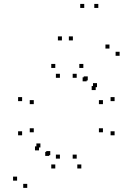

<svg xmlns="http://www.w3.org/2000/svg" viewBox="-20 -828 660 955"><path d="M462.5 -394.5V-414.5H442.5V-394.5ZM416.5 -428V-448H396.5V-428ZM174 -80V-100H154V-80ZM225 -52.5V-72.5H205V-52.5ZM230 -56.5V-76.5H210V-56.5ZM181 -94.5V-114.5H161V-94.5ZM65 70.5V50.5H45V70.5ZM115.5 106.5V86.5H95.5V106.5ZM575 -550.5V-570.5H555V-550.5ZM524.5 -586.5V-606.5H504.5V-586.5ZM411 -423.5V-443.5H391V-423.5ZM456 -380V-400H436V-380ZM384.5 10V-10H364.5V10ZM550 -155V-175H530V-155ZM550 -325V-345H530V-325ZM394.5 -490V-510H374.5V-490ZM255 -490V-510H235V-490ZM90 -325V-345H70V-325ZM90 -155V-175H70V-155ZM255 10V-10H235V10ZM148 -170V-190H128V-170ZM148 -310V-330H128V-310ZM278 -441V-461H258V-441ZM361.5 -441V-461H341.5V-441ZM492 -310V-330H472V-310ZM492 -170V-190H472V-170ZM361.5 -39V-59H341.5V-39ZM278 -39V-59H258V-39ZM288 -627V-647H268V-627ZM399 -788.5V-808.5H379V-788.5ZM469 -788.5V-808.5H449V-788.5ZM342.5 -627V-647H322.5V-627Z"/></svg>

Font: Monaspace Krypton Dots Var
Style: Regular
Weight: 400
Designer: Riley Cran and the Lettermatic Team
Version: Version 1.100 (Monaspace Krypton Dots)